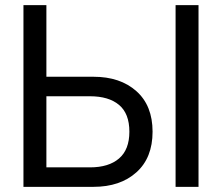

<svg xmlns="http://www.w3.org/2000/svg" viewBox="-20 -725 861 745"><path d="M139.4 0V-75.6H329.3Q401.7 -75.6 441.8 -110Q482 -144.4 482 -214Q482 -284.4 441.8 -318Q401.7 -351.5 329.3 -351.5H139.4V-427.2H342.7Q446.5 -427.2 509.2 -371.3Q572 -315.4 572 -214Q572 -112.6 509.2 -56.3Q446.5 0 342.7 0ZM71 0V-705H160V0ZM661.3 0V-705H750.3V0Z"/></svg>

Font: TikTok Sans Light
Style: Regular
Weight: 300
Version: Version 4.000